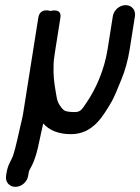

<svg xmlns="http://www.w3.org/2000/svg" viewBox="-20 -549 546 747"><path d="M89.6 135 91.5 123C92.8 115.1 95.5 111.3 101.6 99.8C117.4 70.2 125.8 36 132.6 2.1C137.5 -22 142.9 -44.3 148.2 -68.6C171.4 -42.5 206.6 -27 256.3 -27C342.2 -27 380.9 -98.6 408.5 -143.7C427.7 -175 438.5 -207.5 452.1 -239.5C466.9 -274.4 478 -315.7 484.4 -356L505 -486C508.7 -509.7 492.5 -529 468.8 -529C445 -529 422.7 -509.7 419 -486L398.4 -356C386.1 -278.2 353.2 -202.8 316.6 -149.7C299 -124.1 294.8 -113 269.9 -113C248.5 -113 234 -115.8 228.8 -120.2C215.9 -131 204.1 -149.8 201.2 -166.9C195.3 -200.3 188.6 -235.6 188.3 -269L188.4 -294.8C188.5 -310.2 191 -328.3 193.8 -346L215 -480C221.3 -519.7 176.2 -506.3 176.2 -506.3C176.2 -506.3 135.5 -520.7 129 -480L72 -120C70.1 -107.8 68.5 -97 65.5 -84.9C54.1 -38.7 42.8 21.3 30.1 58.5C25.3 72.8 10.7 90.4 5.5 123L3.6 135C-0.2 159.1 16.5 178 39.8 178C63.1 178 85.8 159.1 89.6 135Z"/></svg>

Font: CiSf OpenHand
Style: BlakObl
Weight: 400
Foundry: Cannot Into Space Fonts
Version: Version 0.7892